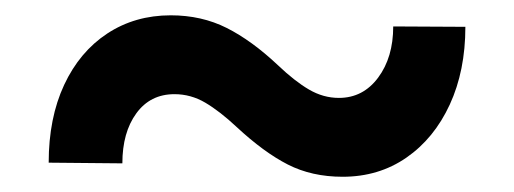

<svg xmlns="http://www.w3.org/2000/svg" viewBox="-20 -420 675 252"><path d="M590.8 -384.8Q590.8 -327.1 570.3 -282.7Q549.8 -238.3 513.4 -213.1Q477.1 -188 429.7 -188Q389.2 -188 357.7 -204.1Q326.2 -220.2 290.5 -253.4Q268.6 -273.9 249.5 -285.2Q230.5 -296.4 209 -296.4Q177.2 -296.4 158.9 -271.2Q140.6 -246.1 140.6 -205.6L43.9 -206.5Q43.9 -265.1 64.2 -308.6Q84.5 -352.1 120.8 -376Q157.2 -399.9 204.1 -399.9Q244.6 -399.9 277.6 -383.3Q310.5 -366.7 344.7 -334.5Q366.7 -313.5 385.5 -302.5Q404.3 -291.5 424.8 -291.5Q456.5 -291.5 476.3 -318.1Q496.1 -344.7 496.1 -385.3Z"/></svg>

Font: Heebo SemiBold
Style: Regular
Weight: 600
Designer: Oded Ezer
Foundry: Ezer Type House
Version: Version 3.100